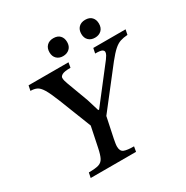

<svg xmlns="http://www.w3.org/2000/svg" viewBox="-185 -979 1097 1133"><g transform="rotate(-30 363.5 -412.5)"><path d="M573 -528 373 -271 344 -133Q341 -117 339 -105Q337 -93 337 -83Q337 -51 358 -42.5Q379 -34 425 -34L419 0H110L117 -34Q161 -34 183.5 -40.5Q206 -47 217 -68Q228 -89 237 -133L265 -268L179 -487Q154 -550 136.5 -578.5Q119 -607 101 -615Q83 -623 59 -623L66 -657H338L332 -623Q290 -623 275 -614.5Q260 -606 260 -595Q260 -578 269 -555L324 -407L349 -325H355L537 -560Q544 -569 550.5 -580.5Q557 -592 557 -601Q557 -611 546 -617Q535 -623 500 -623L507 -657H727L720 -623Q691 -621 670 -614Q649 -607 627 -587.5Q605 -568 573 -528ZM547 -704Q520 -704 503.5 -720Q487 -736 487 -764Q487 -792 503.5 -808.5Q520 -825 548 -825Q577 -825 592.5 -808.5Q608 -792 608 -765Q608 -736 591 -720Q574 -704 547 -704ZM329 -704Q303 -704 286.5 -720Q270 -736 270 -764Q270 -792 286.5 -808.5Q303 -825 331 -825Q360 -825 375.5 -808.5Q391 -792 391 -765Q391 -736 373.5 -720Q356 -704 329 -704Z"/></g></svg>

Font: STIX Two Text Medium
Style: Italic
Weight: 500
Italic angle: -12°
Designer: Ross Mills, John Hudson & Paul Hanslow, Tiro Typeworks Ltd; with prior portions MicroPress Inc. and Coen Hoffman, Elsevi
Foundry: Tiro Typeworks Ltd
Version: Version 2.13 b171